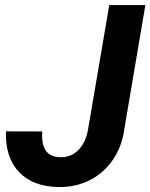

<svg xmlns="http://www.w3.org/2000/svg" viewBox="-20 -731 596 761"><path d="M413.1 -710.9H556.2L472.7 -218.8Q463.9 -151.4 427.7 -98.1Q391.6 -44.9 335 -16.6Q278.3 11.7 210.4 10.3Q109.9 8.3 55.2 -49.3Q0.5 -106.9 3.4 -210.4L147.5 -210Q140.1 -109.4 218.3 -107.9Q260.7 -106.4 290.5 -136.2Q320.3 -166 329.1 -218.8Z"/></svg>

Font: TypoPRO Roboto
Style: Bold Italic
Weight: 700
Italic angle: -12°
Designer: Google
Version: Version 2.136; 2016